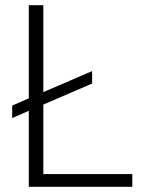

<svg xmlns="http://www.w3.org/2000/svg" viewBox="-20 -720 566 740"><path d="M490 -49V0H91V-293L27 -265V-313L91 -341V-700H147V-365L335 -446V-398L147 -317V-49Z"/></svg>

Font: Sarabun ExtraLight
Style: Regular
Weight: 275
Designer: Suppakit Chalermlarp | Katatrad Co.,Ltd.
Foundry: Cadson Demak Co.,Ltd.
Version: Version 1.000; ttfautohint (v1.6)